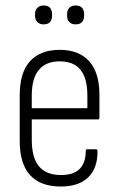

<svg xmlns="http://www.w3.org/2000/svg" viewBox="-20 -673 434 701"><path d="M202 8Q128 8 90 -33.5Q52 -75 52 -158V-325Q52 -409 90 -450Q128 -491 198 -491Q268 -491 305.5 -449.5Q343 -408 343 -327V-244Q343 -237 338 -237H96V-163Q96 -97 122.5 -65.5Q149 -34 203 -34Q249 -34 271 -56.5Q293 -79 293 -121Q293 -128 298 -128H331Q335 -128 336 -122Q337 -60 302.5 -26Q268 8 202 8ZM96 -278H299V-324Q299 -387 274 -418Q249 -449 198 -449Q148 -449 122 -418Q96 -387 96 -324ZM139 -584Q125 -584 116.5 -592.5Q108 -601 108 -615V-622Q108 -636 116.5 -644.5Q125 -653 139 -653Q155 -653 162.5 -644.5Q170 -636 170 -622V-615Q170 -601 162.5 -592.5Q155 -584 139 -584ZM256 -584Q241 -584 233 -592.5Q225 -601 225 -615V-622Q225 -636 233 -644.5Q241 -653 256 -653Q272 -653 279.5 -644.5Q287 -636 287 -622V-615Q287 -601 279.5 -592.5Q272 -584 256 -584Z"/></svg>

Font: Sofia Sans Condensed Light
Style: Regular
Weight: 300
Designer: Botio Nikoltchev, Ani Petrova
Foundry: lettersoup
Version: Version 4.101